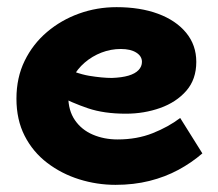

<svg xmlns="http://www.w3.org/2000/svg" viewBox="-20 -503 609 537"><path d="M303 14Q251 14 201.5 -1.5Q152 -17 112 -47.5Q72 -78 49 -123Q26 -168 26 -227Q26 -286 49 -333Q72 -380 111.5 -413.5Q151 -447 201 -465Q251 -483 306 -483Q372 -483 422 -464.5Q472 -446 500.5 -411.5Q529 -377 529 -330Q529 -281 501 -249Q473 -217 428 -201Q383 -185 332 -185Q271 -185 226.5 -200Q182 -215 138 -238V-323Q193 -297 229.5 -291Q266 -285 293 -285Q321 -286 339.5 -291.5Q358 -297 367.5 -307Q377 -317 377 -330Q377 -346 361 -356Q345 -366 318 -366Q290 -366 264 -356Q238 -346 217 -328Q196 -310 183.5 -286Q171 -262 171 -233Q171 -194 189.5 -167Q208 -140 239.5 -126.5Q271 -113 309 -113Q363 -113 407 -130.5Q451 -148 484 -173L546 -74Q516 -48 479 -28Q442 -8 398 3Q354 14 303 14Z"/></svg>

Font: BioRhyme ExtraBold
Style: Regular
Weight: 800
Designer: Aoife Mooney
Foundry: Aoife Mooney Type
Version: Version 1.600;gftools[0.9.33]